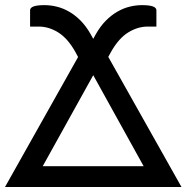

<svg xmlns="http://www.w3.org/2000/svg" viewBox="-33 -746 744 766"><path d="M-13 0 278.5 -518.5 267 -540Q236.5 -593.5 199 -616.8Q161.5 -640 121.5 -640H87V-705Q87 -725.5 144 -725.5Q169.5 -725.5 194.5 -719.2Q219.5 -713 243.2 -699.2Q267 -685.5 288.8 -663.5Q310.5 -641.5 328.5 -610L339 -591L349.5 -610Q367.5 -641.5 389.2 -663.5Q411 -685.5 434.8 -699.2Q458.5 -713 483.5 -719.2Q508.5 -725.5 534 -725.5Q591 -725.5 591 -705V-640H556.5Q516.5 -640 478.8 -616.8Q441 -593.5 410.5 -540L399 -519L691 0ZM137.5 -83H540L339 -446Z"/></svg>

Font: Lato Medium
Style: Regular
Weight: 500
Designer: Lukasz Dziedzic
Foundry: tyPoland Lukasz Dziedzic
Version: Version 2.006; 2014-01-15